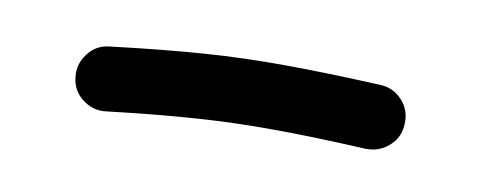

<svg xmlns="http://www.w3.org/2000/svg" viewBox="-27 -115 539 215"><g transform="rotate(10 242.5 -7.0)"><path d="M56.6 3.9Q54.7 -10.7 64 -22.9Q73.2 -35.2 88.4 -36.6Q148.4 -43.9 194.1 -47.1Q239.7 -50.3 285.9 -50Q332 -49.8 394 -46.9Q409.2 -46.4 419.4 -35.2Q429.7 -23.9 428.7 -8.3Q428.2 6.8 417 16.8Q405.8 26.9 390.1 26.4Q330.6 23.4 286.4 23.2Q242.2 22.9 198.5 25.9Q154.8 28.8 97.2 35.6Q82.5 37.6 70.3 28.3Q58.1 19 56.6 3.9Z"/></g></svg>

Font: Mikhak-DS2-FD Regular
Style: Regular
Weight: 400
Designer: Amin Abedi
Version: Version 3.4